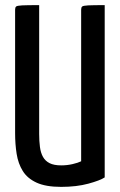

<svg xmlns="http://www.w3.org/2000/svg" viewBox="-20 -720 468 750"><path d="M219 10Q159 10 123 -6.5Q87 -23 69 -52Q51 -81 45 -119Q39 -157 39 -200V-682Q39 -691 43 -694.5Q47 -698 66.5 -699Q86 -700 133 -700V-197Q133 -169 136 -146Q139 -123 148 -107Q157 -91 174 -82.5Q191 -74 219 -74Q242 -74 263.5 -79Q285 -84 297 -90V-682Q297 -691 301 -694.5Q305 -698 324.5 -699Q344 -700 389 -700V-27Q371 -15 325 -2.5Q279 10 219 10Z"/></svg>

Font: Yanone Kaffeesatz Medium
Style: Regular
Weight: 500
Designer: Yanone (Cyrillic: Daniel Pouzeot, Huerta Tipografica, and Cyreal)
Foundry: Yanone
Version: Version 2.003